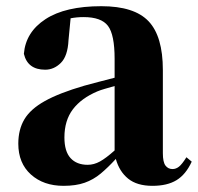

<svg xmlns="http://www.w3.org/2000/svg" viewBox="-20 -583 639 620"><path d="M350.1 -97.2V-305.2Q332.5 -300.3 318.4 -296.1Q304.2 -292 294.9 -288.1Q242.7 -266.1 215.3 -230Q188 -193.8 188 -139.2Q188 -94.2 207.8 -72.5Q227.5 -50.8 263.2 -50.8Q283.2 -50.8 302.7 -61.5Q322.3 -72.3 350.1 -97.2ZM136.2 -503.9 151.9 -509.8ZM582 -75.2 599.1 -61Q580.1 -19.5 550 -1.2Q520 17.1 472.2 17.1Q422.4 17.1 393.8 -6.1Q365.2 -29.3 354 -69.8Q328.6 -42 305.2 -22.5Q281.7 -2.9 253.4 7.1Q225.1 17.1 185.1 17.1Q120.6 17.1 79.8 -19.5Q39.1 -56.2 39.1 -119.1Q39.1 -164.6 58.8 -197.8Q78.6 -231 125 -256.8Q171.4 -282.7 252 -306.2Q272.9 -312 298.3 -318.6Q323.7 -325.2 350.1 -332V-393.1Q350.1 -471.2 328.6 -499.5Q307.1 -527.8 250 -527.8Q228 -527.8 208 -523.9L201.2 -453.1Q198.7 -401.9 176.5 -379.9Q154.3 -357.9 126 -357.9Q69.3 -357.9 57.1 -409.2Q63 -479.5 127 -521.2Q190.9 -563 307.1 -563Q413.6 -563 459.7 -514.4Q505.9 -465.8 505.9 -356.9V-87.9Q505.9 -59.6 514.4 -48.3Q522.9 -37.1 537.1 -37.1Q548.3 -37.1 558.1 -44.9Q567.9 -52.7 582 -75.2Z"/></svg>

Font: Source Han Serif JP Heavy
Style: Regular
Weight: 900
Designer: Ryoko NISHIZUKA  (kana & ideographs); Frank Grießhammer (Latin, Greek & Cyrillic); Wenlong ZHANG  (bopomofo); Sandoll Co
Foundry: Adobe Systems Incorporated
Version: Version 1.001;PS 1.001;hotconv 16.6.54;makeotf.lib2.5.65590